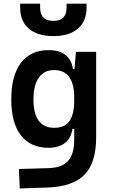

<svg xmlns="http://www.w3.org/2000/svg" viewBox="-20 -803 626 1056"><path d="M88.9 233.4 84 126.5 250 121.6Q322.3 119.1 355 81.3Q387.7 43.5 388.2 -30.3V-93.8H377.9Q371.6 -43.5 337.4 -16.8Q303.2 9.8 246.6 9.8Q147.9 9.8 95 -58.6Q42 -127 42 -256.3Q42 -387.7 95.2 -457.5Q148.4 -527.3 247.1 -527.3Q364.7 -527.3 381.3 -423.8H389.6L397.9 -517.6H508.8V-45.9Q508.8 92.3 444.6 158Q380.4 223.6 240.2 228.5ZM388.2 -265.6Q388.2 -417.5 277.8 -417.5Q222.7 -417.5 193.4 -376Q164.1 -334.5 164.1 -256.3Q164.1 -100.1 277.8 -100.1Q335.9 -100.1 362.1 -137.2Q388.2 -174.3 388.2 -251.5ZM273.4 -604.5Q186.5 -604.5 138.7 -645.5Q90.8 -686.5 90.8 -761.7V-782.7H200.7V-761.7Q200.7 -688 273.4 -688Q346.2 -688 346.2 -761.7V-782.7H456.1V-761.7Q456.1 -686.5 408.4 -645.5Q360.8 -604.5 273.4 -604.5Z"/></svg>

Font: Cascadia Mono PL SemiBold
Style: Regular
Weight: 600
Monospace: yes
Designer: Aaron Bell
Foundry: Saja Typeworks
Version: Version 2404.023; ttfautohint (v1.8.4)